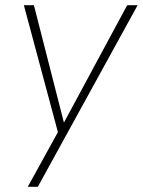

<svg xmlns="http://www.w3.org/2000/svg" viewBox="-20 -513 550 736"><path d="M86.5 203H125L507.5 -493H467.5L225 -43L110 -493H71.5L202 -6.5Z"/></svg>

Font: HK Grotesk ExtraLight
Style: Italic
Weight: 200
Italic angle: -16°
Designer: Alfredo Marco Pradil
Foundry: Hanken Design Co.
Version: Version 3.001;FEAKit 1.0